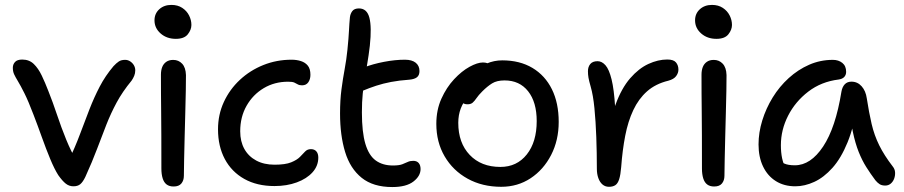

<svg xmlns="http://www.w3.org/2000/svg" viewBox="-20 -742 3650 775"><path d="M276.4 10Q259 10 245.3 -0.9Q231.6 -11.8 215.2 -35Q199.8 -59.2 182.9 -99.8Q166 -140.4 148.9 -188.3Q131.8 -236.2 115.2 -279.2Q94.2 -334.4 78.5 -365.7Q62.8 -397 52.4 -414.1Q42 -431.2 36.9 -442.4Q31.8 -453.6 31.8 -468.6Q31.8 -482.2 40.7 -491.9Q49.6 -501.6 69.8 -501.6Q98 -501.6 116.4 -483.7Q134.8 -465.8 148.5 -437.1Q162.2 -408.4 175.2 -374.6Q193 -330 210.2 -278.6Q227.4 -227.2 247.2 -178.6Q267 -130 289.8 -91.6L256 -91.2Q283 -147.2 302.5 -199.5Q322 -251.8 340.9 -300.3Q359.8 -348.8 382.4 -392.3Q405 -435.8 438.2 -475Q450 -487.6 459.7 -494Q469.4 -500.4 485 -500.4Q496.4 -500.4 505.9 -494Q515.4 -487.6 520.7 -478.2Q526 -468.8 526 -458Q526 -446.2 521.7 -435.9Q517.4 -425.6 511.2 -416.6Q474 -371.4 450.6 -327.8Q427.2 -284.2 409.3 -238.6Q391.4 -193 372 -141.4Q352.6 -89.8 324.4 -27.8Q314.4 -7.2 304.1 1.4Q293.8 10 276.4 10Z M680.8 10.8Q663.6 10.8 652.7 2.7Q641.8 -5.4 636.6 -22Q631.4 -38.6 631.4 -62Q631.4 -140.4 631.2 -195.1Q631 -249.8 630.5 -290.3Q630 -330.8 629.8 -365.8Q629.6 -400.8 629.6 -440.4Q629.6 -458 634.7 -471.2Q639.8 -484.4 651 -492.3Q662.2 -500.2 679.2 -500.2Q700.8 -500.2 715.2 -484.9Q729.6 -469.6 730.6 -439Q730.6 -416.8 730 -376.5Q729.4 -336.2 727.9 -287Q726.4 -237.8 725.3 -188.5Q724.2 -139.2 723.2 -98Q722.2 -56.8 722.2 -32.6Q722.2 -13.8 712.2 -1.5Q702.2 10.8 680.8 10.8ZM689.8 -585.2Q653 -585.2 628.3 -606.9Q603.6 -628.6 603.6 -659.8Q603.6 -687.2 622.9 -704.7Q642.2 -722.2 671.8 -722.2Q697.4 -722.2 715.6 -710.2Q733.8 -698.2 743.2 -679.6Q752.6 -661 752.6 -641.2Q752.6 -622 738.1 -603.6Q723.6 -585.2 689.8 -585.2Z M1088 9Q1017.4 9 966.2 -19.7Q915 -48.4 887.5 -99.9Q860 -151.4 860 -220Q860 -279.2 883.5 -330.2Q907 -381.2 948.2 -419.6Q989.4 -458 1043 -479.5Q1096.6 -501 1157 -501Q1177.4 -501 1194.8 -495.4Q1212.2 -489.8 1222.6 -476.9Q1233 -464 1233 -440Q1233 -422 1224.4 -409.8Q1215.8 -397.6 1199.2 -397.6Q1188.2 -397.6 1181.8 -401.5Q1175.4 -405.4 1167.8 -408.8Q1160.2 -412.2 1143 -412.2Q1088.2 -412.2 1044.6 -386.2Q1001 -360.2 975.3 -315.1Q949.6 -270 949.6 -212Q949.6 -170.8 966.4 -140.7Q983.2 -110.6 1014.4 -93.9Q1045.6 -77.2 1088.2 -77.2Q1131.8 -77.2 1155.3 -86.8Q1178.8 -96.4 1190.7 -108.6Q1202.6 -120.8 1211.6 -130.4Q1220.6 -140 1235 -140Q1249.2 -140 1257 -131Q1264.8 -122 1264.8 -106Q1264.8 -72.4 1241.5 -46.5Q1218.2 -20.6 1178 -5.8Q1137.8 9 1088 9Z M1563.2 13Q1486.4 13 1440 -24.2Q1393.6 -61.4 1373.1 -128.4Q1352.6 -195.4 1352.6 -284Q1352.6 -337.8 1358.3 -381Q1364 -424.2 1371.2 -462.9Q1378.4 -501.6 1382.4 -541.2Q1387.2 -588.4 1388.6 -617.8Q1390 -647.2 1392.4 -672Q1394 -686.4 1402.1 -697.2Q1410.2 -708 1428.8 -708Q1461.2 -708 1471 -670.6Q1480.8 -633.2 1472.8 -557.2Q1468 -517 1462.6 -485.8Q1457.2 -454.6 1452.4 -425.5Q1447.6 -396.4 1444.2 -363.9Q1440.8 -331.4 1440.8 -288.4Q1440.8 -208.4 1454.8 -161.4Q1468.8 -114.4 1496.7 -94.2Q1524.6 -74 1566 -74Q1590.6 -74 1603.6 -78.9Q1616.6 -83.8 1625.8 -88.3Q1635 -92.8 1648.2 -92.8Q1662.4 -92.8 1670 -84Q1677.6 -75.2 1677.6 -59.6Q1677.6 -31.6 1648.8 -9.3Q1620 13 1563.2 13ZM1442.4 -375Q1415.6 -363.2 1401.3 -373.1Q1387 -383 1387 -402.2Q1387 -423 1397.6 -439Q1408.2 -455 1448.6 -469.6Q1485 -483.8 1530.1 -492.4Q1575.2 -501 1614.2 -501Q1643 -501 1658.1 -488.7Q1673.2 -476.4 1673.2 -455.2Q1673.2 -438.4 1663.3 -430.4Q1653.4 -422.4 1632.8 -420.4Q1590.8 -417.4 1558.5 -411.2Q1526.2 -405 1498.6 -396Q1471 -387 1442.4 -375Z M2003.2 12Q1926.8 12 1867.6 -20.7Q1808.4 -53.4 1774.8 -110.8Q1741.2 -168.2 1741.2 -242Q1741.2 -298.2 1761.7 -343.7Q1782.2 -389.2 1812.9 -422.1Q1843.6 -455 1875.3 -472.4Q1907 -489.8 1929.2 -489.8Q1939.6 -489.8 1947.5 -486.9Q1955.4 -484 1960 -477.7Q1964.6 -471.4 1964.6 -460.4Q1964.6 -439.6 1956.4 -423.8Q1948.2 -408 1922 -394.4Q1890.2 -374.8 1869.9 -352.4Q1849.6 -330 1839.7 -303.7Q1829.8 -277.4 1829.8 -246.2Q1829.8 -165.2 1876 -116.7Q1922.2 -68.2 1999.8 -68.2Q2066.4 -68.2 2106.4 -118.6Q2146.4 -169 2146.4 -253.2Q2146.4 -329.6 2111.8 -373.5Q2077.2 -417.4 2016.8 -417.4Q1985.4 -417.4 1966.2 -405.4Q1947 -393.4 1927 -373.4Q1911.4 -357.8 1903.5 -346.1Q1895.6 -334.4 1888 -327.7Q1880.4 -321 1866.8 -321Q1852.6 -321 1844.3 -329.7Q1836 -338.4 1836 -359.4Q1836 -381.6 1850.4 -406.1Q1864.8 -430.6 1889.2 -451.5Q1913.6 -472.4 1944 -485.4Q1974.4 -498.4 2007.2 -498.4Q2078 -498.4 2129.1 -467.9Q2180.2 -437.4 2207.7 -381.8Q2235.2 -326.2 2235.2 -250Q2235.2 -175.8 2204.6 -116.4Q2174 -57 2121.8 -22.5Q2069.6 12 2003.2 12Z M2438 12Q2423 12 2412.1 2.8Q2401.2 -6.4 2395.2 -23Q2389.2 -39.6 2389.2 -60.6Q2389.2 -125.8 2386.9 -189Q2384.6 -252.2 2379.4 -305.1Q2374.2 -358 2364.4 -391.8Q2357.6 -415.4 2355.4 -428.3Q2353.2 -441.2 2353.2 -454.4Q2353.2 -472.2 2362.7 -483.6Q2372.2 -495 2392 -495Q2409.6 -495 2424.1 -478.5Q2438.6 -462 2448.6 -421.6Q2458.6 -381.2 2463 -309.3Q2467.4 -237.4 2464.6 -127.2L2432.6 -156.4Q2440.2 -253 2464.5 -319.5Q2488.8 -386 2523.6 -426Q2558.4 -466 2597.3 -483.9Q2636.2 -501.8 2673.6 -501.8Q2698.8 -501.8 2708.6 -490Q2718.4 -478.2 2718.4 -461Q2718.4 -447.2 2709.1 -434.7Q2699.8 -422.2 2677.6 -416.2Q2626 -403.6 2591.8 -373.3Q2557.6 -343 2536.2 -297.4Q2514.8 -251.8 2503.6 -193.8Q2492.4 -135.8 2487.4 -67.6Q2484.8 -36 2479.3 -18.7Q2473.8 -1.4 2463.9 5.3Q2454 12 2438 12Z M2862.8 10.8Q2845.6 10.8 2834.7 2.7Q2823.8 -5.4 2818.6 -22Q2813.4 -38.6 2813.4 -62Q2813.4 -140.4 2813.2 -195.1Q2813 -249.8 2812.5 -290.3Q2812 -330.8 2811.8 -365.8Q2811.6 -400.8 2811.6 -440.4Q2811.6 -458 2816.7 -471.2Q2821.8 -484.4 2833 -492.3Q2844.2 -500.2 2861.2 -500.2Q2882.8 -500.2 2897.2 -484.9Q2911.6 -469.6 2912.6 -439Q2912.6 -416.8 2912 -376.5Q2911.4 -336.2 2909.9 -287Q2908.4 -237.8 2907.3 -188.5Q2906.2 -139.2 2905.2 -98Q2904.2 -56.8 2904.2 -32.6Q2904.2 -13.8 2894.2 -1.5Q2884.2 10.8 2862.8 10.8ZM2871.8 -585.2Q2835 -585.2 2810.3 -606.9Q2785.6 -628.6 2785.6 -659.8Q2785.6 -687.2 2804.9 -704.7Q2824.2 -722.2 2853.8 -722.2Q2879.4 -722.2 2897.6 -710.2Q2915.8 -698.2 2925.2 -679.6Q2934.6 -661 2934.6 -641.2Q2934.6 -622 2920.1 -603.6Q2905.6 -585.2 2871.8 -585.2Z M3190.2 10Q3145 10 3111.6 -11Q3078.2 -32 3060 -70.1Q3041.8 -108.2 3041.8 -159Q3041.8 -207 3056.9 -255.9Q3072 -304.8 3099 -348.7Q3126 -392.6 3163.6 -426.8Q3201.2 -461 3246.2 -480.7Q3291.2 -500.4 3341.8 -500.4Q3364.6 -500.4 3380 -488.1Q3395.4 -475.8 3395.4 -452Q3395.4 -439.8 3387.9 -431.5Q3380.4 -423.2 3365 -421Q3295 -412.4 3242.6 -372.2Q3190.2 -332 3161.1 -274.9Q3132 -217.8 3132 -155.8Q3132 -127.4 3136.8 -103.9Q3141.6 -80.4 3158.6 -43.4L3107 -111.8Q3129.6 -89.2 3145.4 -82Q3161.2 -74.8 3188.4 -74.8Q3252.2 -74.8 3302.6 -150.7Q3353 -226.6 3376.4 -372Q3379.6 -390.8 3389.7 -401.6Q3399.8 -412.4 3416.8 -412.4Q3441.4 -412.4 3458 -393.7Q3474.6 -375 3478.8 -344.8Q3487.6 -287.4 3498.3 -241.6Q3509 -195.8 3529.1 -155.2Q3549.2 -114.6 3583.4 -70.2Q3592 -59.8 3592.9 -46.7Q3593.8 -33.6 3589.3 -21.2Q3584.8 -8.8 3575.5 -0.9Q3566.2 7 3553.2 7Q3539 7 3530.2 1.2Q3521.4 -4.6 3513.4 -14.4Q3493.8 -40.6 3476.8 -67.5Q3459.8 -94.4 3446 -128.9Q3432.2 -163.4 3422.3 -210.6Q3412.4 -257.8 3407.8 -323.4L3440.6 -323.8Q3427.4 -231.8 3401.2 -167.6Q3375 -103.4 3340.2 -64.5Q3305.4 -25.6 3266.7 -7.8Q3228 10 3190.2 10Z"/></svg>

Font: Shantell Sans Light
Style: Regular
Weight: 300
Designer: Stephen Nixon, Anya Danilova, Shantell Martin
Foundry: Arrow Type
Version: Version 1.011;[c5ecc13dd]